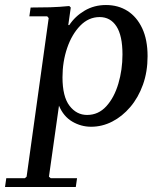

<svg xmlns="http://www.w3.org/2000/svg" viewBox="-72 -495 651 765"><path d="M-52 250 -47 215H27L34 209L122 -423L116 -430H45L50 -465Q91 -465 127.5 -466Q164 -467 204 -471L210 -465L200 -395H204Q227 -430 265 -452.5Q303 -475 350 -475Q399 -475 436 -451.5Q473 -428 494.5 -382.5Q516 -337 516 -271Q516 -209 497.5 -157.5Q479 -106 447 -68.5Q415 -31 375 -10.5Q335 10 291 10Q251 10 216 -10.5Q181 -31 163 -74L123 209L130 215H235L230 250ZM177 -187Q177 -110 205 -73.5Q233 -37 275 -37Q320 -37 351.5 -71.5Q383 -106 399.5 -161.5Q416 -217 416 -278Q416 -353 392 -390Q368 -427 325 -427Q281 -427 247.5 -392.5Q214 -358 195.5 -303.5Q177 -249 177 -187Z"/></svg>

Font: Brygada 1918 Medium
Style: Italic
Weight: 500
Italic angle: -8°
Designer: Mateusz Machalski | Borys Kosmynka | Przemek Hoffer
Foundry: NIEPODLEGLA 2018
Version: Version 3.006